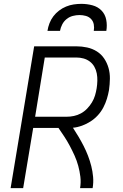

<svg xmlns="http://www.w3.org/2000/svg" viewBox="-20 -975 640 995"><path d="M35 0 157 -735H375Q404 -735 431.5 -729Q459 -723 482 -708.5Q505 -694 520 -671.5Q535 -649 542.5 -622.5Q550 -596 549.5 -567Q549 -538 545 -509Q541 -486 534 -463Q527 -440 515.5 -418Q504 -396 487 -377.5Q470 -359 449 -345.5Q428 -332 404.5 -323.5Q381 -315 358 -313Q373 -290 387 -266.5Q401 -243 413.5 -218.5Q426 -194 436 -168Q446 -142 453 -114.5Q460 -87 462.5 -58Q465 -29 460 0H395Q400 -30 396.5 -59Q393 -88 385.5 -115.5Q378 -143 366.5 -168.5Q355 -194 342 -218.5Q329 -243 314 -266Q299 -289 283 -312H152L100 0ZM162 -370H325Q344 -370 363 -374Q382 -378 399.5 -387.5Q417 -397 431.5 -412Q446 -427 456.5 -444.5Q467 -462 472.5 -480.5Q478 -499 481 -518Q484 -537 484.5 -556.5Q485 -576 481.5 -594.5Q478 -613 469 -629Q460 -645 445.5 -656Q431 -667 413 -672Q395 -677 375 -677H212ZM226 -815Q229 -835 236.5 -854.5Q244 -874 256.5 -890.5Q269 -907 286 -920Q303 -933 322.5 -941Q342 -949 362 -952Q382 -955 402 -955Q431 -955 459 -947.5Q487 -940 506 -920.5Q525 -901 530.5 -872.5Q536 -844 531 -815H466Q469 -832 466 -848.5Q463 -865 452 -876.5Q441 -888 425 -892.5Q409 -897 392 -897Q375 -897 357.5 -892.5Q340 -888 325.5 -876.5Q311 -865 302.5 -848.5Q294 -832 291 -815Z"/></svg>

Font: Iosevka Curly Light Extended
Style: Italic
Weight: 300
Width: 7
Italic angle: -9°
Monospace: yes
Designer: Belleve Invis
Foundry: Belleve Invis
Version: Version 11.1.0; ttfautohint (v1.8.3)